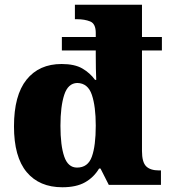

<svg xmlns="http://www.w3.org/2000/svg" viewBox="-20 -780 715 810"><path d="M243 10Q146 10 92.5 -54Q39 -118 39 -247Q39 -378 92 -444Q145 -510 240 -510Q295 -510 327.5 -491Q360 -472 381 -443H386Q385 -463 384.5 -490.5Q384 -518 384 -547V-567H241V-624H384V-641Q384 -680 360.5 -689.5Q337 -699 304 -699H296V-760H579V-624H663V-567H579V-143Q579 -96 596.5 -78.5Q614 -61 651 -61H659V0H439L404 -69H398Q376 -32 339 -11Q302 10 243 10ZM305 -73Q351 -73 367.5 -119Q384 -165 384 -250Q384 -331 367.5 -380Q351 -429 306 -430Q267 -429 251 -380Q235 -331 235 -249Q235 -166 251 -119.5Q267 -73 305 -73Z"/></svg>

Font: Noto Serif Black
Style: Regular
Weight: 900
Designer: Monotype Design Team
Foundry: Monotype Imaging Inc.
Version: Version 2.014; ttfautohint (v1.8.4.7-5d5b)